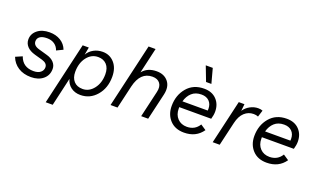

<svg xmlns="http://www.w3.org/2000/svg" viewBox="-92 -1301 3423 2061"><g transform="rotate(20 1619.5 -270.0)"><path d="M19 -136 95 -169Q133 -59 256 -59Q307 -59 335.5 -82Q364 -105 364 -140Q364 -187 302 -205L213 -230Q152 -247 120.5 -281Q89 -315 89 -361Q89 -425 141.5 -467.5Q194 -510 280 -510Q352 -510 405.5 -477.5Q459 -445 482 -385L409 -350Q395 -393 360 -417Q325 -441 275 -441Q222 -441 194.5 -421.5Q167 -402 167 -368Q167 -318 235 -299L333 -271Q384 -257 413.5 -225Q443 -193 443 -151Q443 -77 389.5 -33Q336 11 252 11Q166 11 105.5 -28Q45 -67 19 -136Z M887 -508Q968 -508 1020.5 -449Q1073 -390 1073 -290Q1073 -161 999.5 -75.5Q926 10 816 10Q752 10 707.5 -23.5Q663 -57 649 -113L575 210H495L659 -500H729L713 -413Q739 -458 785 -483Q831 -508 887 -508ZM817 -59Q891 -59 942.5 -125Q994 -191 994 -290Q994 -361 957.5 -400Q921 -439 860 -439Q783 -439 732 -373Q681 -307 681 -205Q681 -138 716.5 -98.5Q752 -59 817 -59Z M1503 -510Q1589 -510 1635 -453Q1681 -396 1659 -301L1589 0H1509L1579 -302Q1594 -366 1566.5 -403Q1539 -440 1480 -440Q1342 -440 1300 -263L1239 0H1159L1328 -730H1408L1341 -439Q1397 -510 1503 -510Z M2099 -583H2038L1974 -750H2054ZM2225 -231H1860V-213Q1860 -145 1900.5 -102.5Q1941 -60 2008 -60Q2100 -61 2146 -137L2209 -95Q2137 9 1999 9Q1897 9 1838 -54.5Q1779 -118 1779 -216Q1779 -339 1850.5 -424Q1922 -509 2045 -509Q2135 -509 2187 -455Q2239 -401 2239 -317Q2239 -278 2225 -231ZM2040 -440Q1972 -440 1930 -402Q1888 -364 1871 -301H2160Q2161 -307 2161 -320Q2161 -375 2128.5 -407.5Q2096 -440 2040 -440Z M2662 -510Q2693 -510 2713 -501L2689 -425Q2667 -435 2637 -435Q2577 -435 2532.5 -394Q2488 -353 2469 -271L2406 0H2326L2442 -500H2507L2499 -421Q2526 -462 2570.5 -486Q2615 -510 2662 -510Z M3169 -231H2804V-213Q2804 -145 2844.5 -102.5Q2885 -60 2952 -60Q3044 -61 3090 -137L3153 -95Q3081 9 2943 9Q2841 9 2782 -54.5Q2723 -118 2723 -216Q2723 -339 2794.5 -424Q2866 -509 2989 -509Q3079 -509 3131 -455Q3183 -401 3183 -317Q3183 -278 3169 -231ZM2984 -440Q2916 -440 2874 -402Q2832 -364 2815 -301H3104Q3105 -307 3105 -320Q3105 -375 3072.5 -407.5Q3040 -440 2984 -440Z"/></g></svg>

Font: Elaine Sans
Style: Italic
Weight: 400
Italic angle: -13°
Designer: Wei Huang
Foundry: Wei Huang
Version: Version 2.001;December 24, 2019;FontCreator 12.0.0.2547 64-b